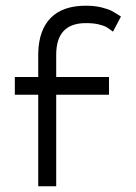

<svg xmlns="http://www.w3.org/2000/svg" viewBox="-20 -663 477 673"><path d="M114 -331H32V-393H114V-477Q116 -558 158 -600.5Q200 -643 281 -643Q312 -643 336 -637Q360 -631 372 -624.5Q384 -618 404 -605L376 -552Q359 -565 351.5 -569Q344 -573 326 -577.5Q308 -582 281 -582Q177 -582 177 -471V-393H362V-331H177V-10H114Z"/></svg>

Font: Charger Pro
Style: Lit
Weight: 300
Designer: Jasper
Foundry: Cannot Into Space Fonts
Version: Version 1.09